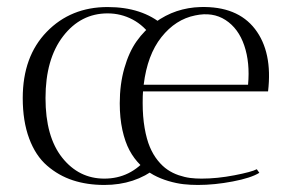

<svg xmlns="http://www.w3.org/2000/svg" viewBox="-20 -524 823 548"><path d="M401.9 -75.2 426.8 -44.9Q364.7 3.9 277.8 3.9Q228.5 3.9 187.7 -9.5Q147 -22.9 114.3 -51.3Q81.5 -79.6 63.2 -128.9Q44.9 -178.2 44.9 -244.1Q44.9 -362.8 113.5 -433.3Q182.1 -503.9 287.1 -503.9Q385.7 -503.9 445.8 -452.1L414.1 -417Q391.6 -450.7 358.4 -468.3Q325.2 -485.8 287.1 -485.8Q210.4 -485.8 160.2 -420.7Q109.9 -355.5 109.9 -244.1Q109.9 -133.8 157.5 -74Q205.1 -14.2 277.8 -14.2Q352.5 -14.2 401.9 -75.2ZM745.1 -263.2H388.2Q387.2 -252 387.2 -230Q387.2 -190.9 392.8 -158.7Q398.4 -126.5 407.7 -104.5Q417 -82.5 430.4 -65.9Q443.8 -49.3 458.3 -39.6Q472.7 -29.8 490 -23.9Q507.3 -18.1 522.7 -16.1Q538.1 -14.2 555.2 -14.2Q599.6 -14.2 648.9 -23.7Q698.2 -33.2 712.9 -41L720.2 -30.8Q696.8 -16.1 644.5 -6.1Q592.3 3.9 544.9 3.9Q523.4 3.9 503.7 1.7Q483.9 -0.5 460.7 -7.3Q437.5 -14.2 418.2 -24.7Q398.9 -35.2 380.6 -53.2Q362.3 -71.3 349.6 -95Q336.9 -118.7 329.3 -153.1Q321.8 -187.5 321.8 -229Q321.8 -283.7 335 -329.6Q348.1 -375.5 370.1 -406.5Q392.1 -437.5 422.1 -459.5Q452.1 -481.4 484.6 -492.2Q517.1 -502.9 551.8 -503.9Q657.2 -506.8 707.8 -441.2Q758.3 -375.5 745.1 -263.2ZM537.1 -480Q481 -468.8 440.7 -418Q400.4 -367.2 390.1 -282.2H688Q693.8 -345.2 677.2 -394Q660.6 -442.9 623.8 -466.8Q586.9 -490.7 537.1 -480Z"/></svg>

Font: Antic Didone
Style: Regular
Weight: 400
Designer: Santiago Orozco
Foundry: Santiago Orozco
Version: Version 2.000